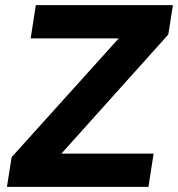

<svg xmlns="http://www.w3.org/2000/svg" viewBox="-20 -725 691 745"><path d="M7 0 25 -115 483 -623 486 -576H99L119 -705H651L633 -591L177 -83L173 -129H576L556 0Z"/></svg>

Font: Nunito Sans 12pt ExtraBold
Style: Italic
Weight: 800
Italic angle: -9°
Designer: Vernon Adams
Foundry: Vernon Adams
Version: Version 3.101;gftools[0.9.27]